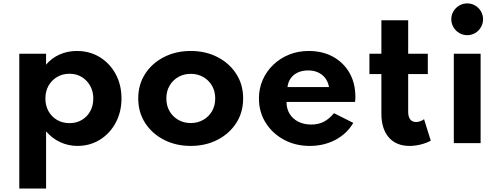

<svg xmlns="http://www.w3.org/2000/svg" viewBox="-20 -820 2864 1100"><path d="M90.5 260V-512H244V-449.5Q275 -487 321 -507.5Q367 -528 420 -528Q494 -528 551.8 -492.5Q609.5 -457 642.8 -395.5Q676 -334 676 -256Q676 -179 643 -117.2Q610 -55.5 552.8 -19.8Q495.5 16 423.5 16Q371 16 324.5 -5.8Q278 -27.5 244 -67.5V260ZM378 -114.5Q418 -114.5 448.8 -132.8Q479.5 -151 497 -182.8Q514.5 -214.5 514.5 -255.5Q514.5 -296.5 496.5 -328.5Q478.5 -360.5 448 -379Q417.5 -397.5 378 -397.5Q338.5 -397.5 307.2 -379Q276 -360.5 258 -328.8Q240 -297 240 -255.5Q240 -215 257.8 -183Q275.5 -151 307 -132.8Q338.5 -114.5 378 -114.5Z M1072.5 16Q988 16 920 -18.8Q852 -53.5 812 -114.8Q772 -176 772 -256Q772 -336 811.8 -397.2Q851.5 -458.5 919.8 -493.2Q988 -528 1072.5 -528Q1157.5 -528 1225.5 -493.2Q1293.5 -458.5 1333.2 -397.2Q1373 -336 1373 -256Q1373 -176 1333.2 -114.8Q1293.5 -53.5 1225.5 -18.8Q1157.5 16 1072.5 16ZM1073 -115Q1112 -115 1144 -133Q1176 -151 1194.5 -182.8Q1213 -214.5 1213 -256Q1213 -297.5 1194.5 -329.2Q1176 -361 1144 -379Q1112 -397 1073 -397Q1033.5 -397 1001.8 -379Q970 -361 951.5 -329.2Q933 -297.5 933 -256Q933 -214.5 951.5 -182.8Q970 -151 1001.8 -133Q1033.5 -115 1073 -115Z M1755 16Q1672 16 1606.2 -19.8Q1540.5 -55.5 1502 -117Q1463.5 -178.5 1463.5 -256Q1463.5 -313 1485.2 -362.5Q1507 -412 1546 -449.2Q1585 -486.5 1636.5 -507.2Q1688 -528 1748 -528Q1828 -528 1888.2 -494.8Q1948.5 -461.5 1982.2 -402.5Q2016 -343.5 2016 -265Q2016 -258.5 2015.8 -253.8Q2015.5 -249 2014 -236H1621.5Q1621.5 -197 1639.2 -168Q1657 -139 1689 -122.8Q1721 -106.5 1763.5 -106.5Q1803.5 -106.5 1834.2 -122Q1865 -137.5 1893.5 -171.5L2004 -116Q1968 -54 1902 -19Q1836 16 1755 16ZM1627 -321H1865Q1860 -350.5 1843.8 -372Q1827.5 -393.5 1802.5 -405Q1777.5 -416.5 1746 -416.5Q1712.5 -416.5 1687 -405Q1661.5 -393.5 1646 -372Q1630.5 -350.5 1627 -321Z M2326.5 16Q2250 16 2207.5 -32.8Q2165 -81.5 2165 -169V-395.5H2096.5V-512H2165V-704H2318.5V-512H2431V-395.5H2318.5V-180Q2318.5 -151 2330.2 -136Q2342 -121 2363.5 -121Q2387.5 -121 2409.5 -137L2448 -14Q2422 0 2389.8 8Q2357.5 16 2326.5 16Z M2580 0V-512H2733.5V0ZM2657 -618.5Q2632 -618.5 2611.2 -630.8Q2590.5 -643 2578 -664Q2565.5 -685 2565.5 -710Q2565.5 -735 2578 -755.5Q2590.5 -776 2611.2 -788.2Q2632 -800.5 2657 -800.5Q2682 -800.5 2702.5 -788.2Q2723 -776 2735.2 -755.5Q2747.5 -735 2747.5 -710Q2747.5 -685 2735.2 -664Q2723 -643 2702.5 -630.8Q2682 -618.5 2657 -618.5Z"/></svg>

Font: Spartan Thin
Style: Bold
Weight: 700
Version: Version 1.004